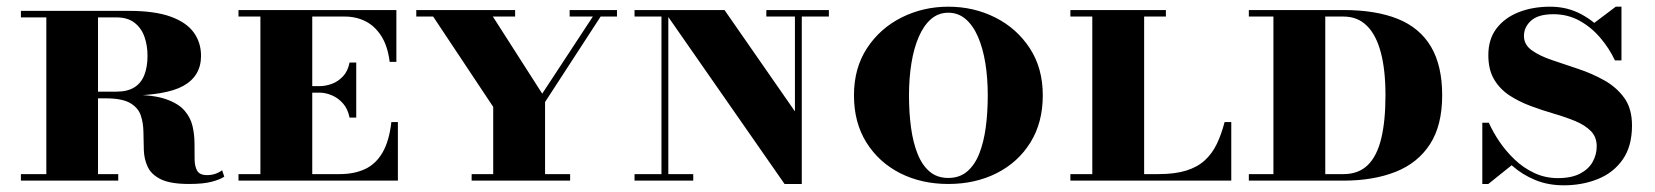

<svg xmlns="http://www.w3.org/2000/svg" viewBox="-20 -540 4949 574"><path d="M198.5 -254V-266H328Q361 -266 381.5 -278.8Q402 -291.5 411.5 -315.8Q421 -340 421 -373Q421 -405 411.5 -431Q402 -457 381.5 -472.5Q361 -488 328 -488H42.5V-507.5H365.5Q442 -507.5 489.5 -490.5Q537 -473.5 559 -443.2Q581 -413 581 -373Q581 -313 528.5 -283.5Q476 -254 353 -254ZM42.5 0V-19.5H333.5V0ZM118.5 0V-507.5H273V0ZM545.5 10Q489.5 10 461 -4Q432.5 -18 421.8 -40.8Q411 -63.5 410 -90.8Q409 -118 408.8 -145.2Q408.5 -172.5 400.8 -195.2Q393 -218 369 -232Q345 -246 295.5 -246H198.5V-256.5H375.5Q439 -256.5 476.2 -243.5Q513.5 -230.5 531.8 -209.2Q550 -188 555.8 -162.2Q561.5 -136.5 561.5 -110.8Q561.5 -85 561.8 -63.8Q562 -42.5 569.5 -29.5Q577 -16.5 599 -16.5Q612 -16.5 623.2 -20.2Q634.5 -24 644 -31L650.5 -12Q638.5 -3.5 613.5 3.2Q588.5 10 545.5 10Z M1025 -188.5Q1020 -214.5 1005.2 -231Q990.5 -247.5 971.8 -255.2Q953 -263 935.5 -263H880.5V-282.5H935.5Q953 -282.5 971.8 -289.2Q990.5 -296 1005.2 -311.5Q1020 -327 1025 -353H1045V-188.5ZM1150 -175H1169.5V0H693V-19.5H758.5V-490.5H693V-510H1165V-355H1145Q1139 -402.5 1119.8 -432.5Q1100.5 -462.5 1072.5 -476.5Q1044.5 -490.5 1011 -490.5H913.5V-19.5H995.5Q1039 -19.5 1071.2 -34.5Q1103.5 -49.5 1123.5 -83.8Q1143.5 -118 1150 -175Z M1454.5 0V-220.5L1262 -510H1441L1601 -260L1764.5 -509L1787 -508L1609.5 -235V0ZM1390 0V-19.5H1684.5V0ZM1224.5 -490.5V-510H1520V-490.5ZM1683 -490.5V-510H1824.5V-490.5Z M2325.5 10 1963.5 -510H2146L2356.5 -207V-510H2377V10ZM1877 0V-19.5H2052.5V0ZM1957.5 0V-490.5H1877V-510H1978V0ZM2271 -490.5V-510H2458V-490.5Z M2815 10Q2735 10 2671.2 -22.2Q2607.5 -54.5 2570.2 -114Q2533 -173.5 2533 -255Q2533 -336.5 2572 -396Q2611 -455.5 2675.5 -487.8Q2740 -520 2815 -520Q2891 -520 2955.2 -487.8Q3019.5 -455.5 3058.5 -396Q3097.5 -336.5 3097.5 -255Q3097.5 -173.5 3060.5 -114Q3023.5 -54.5 2959.5 -22.2Q2895.5 10 2815 10ZM2815 -8Q2848.5 -8 2871.2 -27.2Q2894 -46.5 2907.5 -80.5Q2921 -114.5 2927 -159.2Q2933 -204 2933 -255Q2933 -306.5 2925.8 -351.2Q2918.5 -396 2903.8 -430Q2889 -464 2866.8 -483Q2844.5 -502 2815 -502Q2785.5 -502 2763.5 -483Q2741.5 -464 2726.8 -430Q2712 -396 2704.8 -351.2Q2697.5 -306.5 2697.5 -255Q2697.5 -204 2703.5 -159.2Q2709.5 -114.5 2723 -80.5Q2736.5 -46.5 2759 -27.2Q2781.5 -8 2815 -8Z M3180 0V-19.5H3245.5V-490.5H3180V-510H3465.5V-490.5H3400.5V-19.5H3443Q3492.5 -19.5 3526.2 -30Q3560 -40.5 3582 -60.8Q3604 -81 3617.8 -109.8Q3631.5 -138.5 3641 -175H3661V0Z M3713.5 0V-19.5H3996.5Q4041 -19.5 4068.8 -46.2Q4096.5 -73 4109.2 -125.5Q4122 -178 4122 -255Q4122 -331 4108 -383.5Q4094 -436 4066.2 -463.2Q4038.5 -490.5 3996.5 -490.5H3713.5V-510H3996.5Q4093 -510 4158.8 -483.5Q4224.5 -457 4258 -400.5Q4291.5 -344 4291.5 -255Q4291.5 -165 4255 -108.8Q4218.5 -52.5 4152 -26.2Q4085.5 0 3996.5 0ZM3787 0V-510H3942V0Z M4655 14Q4608 14 4569.8 -1.8Q4531.5 -17.5 4501.2 -44.2Q4471 -71 4448.8 -104.5Q4426.5 -138 4411.5 -173H4431Q4443.5 -145 4463 -116.2Q4482.5 -87.5 4508.5 -62.8Q4534.5 -38 4567 -22.8Q4599.5 -7.5 4637.5 -7.5Q4678 -7.5 4703.8 -21Q4729.5 -34.5 4741.5 -56.2Q4753.5 -78 4753.5 -102.5Q4753.5 -130.5 4736 -148.2Q4718.5 -166 4689.5 -178Q4660.5 -190 4626 -200Q4591.5 -210 4557 -222.8Q4522.5 -235.5 4493.5 -254.2Q4464.5 -273 4447 -302.2Q4429.5 -331.5 4429.5 -375Q4429.5 -423 4454 -455Q4478.5 -487 4520.2 -503.5Q4562 -520 4614.5 -520Q4666 -520 4708.2 -497Q4750.5 -474 4780.8 -437.2Q4811 -400.5 4827.5 -359.5H4808Q4791 -395.5 4764.2 -427Q4737.5 -458.5 4702.2 -478Q4667 -497.5 4624 -497.5Q4578.5 -497.5 4557.2 -478.2Q4536 -459 4536 -432.5Q4536 -406.5 4559.2 -389.8Q4582.5 -373 4619.5 -360.5Q4656.5 -348 4697.8 -334.2Q4739 -320.5 4775.8 -300Q4812.5 -279.5 4835.8 -247.5Q4859 -215.5 4859 -165Q4859 -102.5 4831.2 -63Q4803.5 -23.5 4757 -4.8Q4710.5 14 4655 14ZM4411.5 10V-173Q4429 -146 4443.8 -125Q4458.5 -104 4473.2 -86.2Q4488 -68.5 4505.5 -51L4429.5 10ZM4827.5 -359.5Q4813.5 -385.5 4799.8 -402.5Q4786 -419.5 4771 -434Q4756 -448.5 4737.5 -465L4810.5 -520H4827.5Z"/></svg>

Font: Bodoni Moda SC 11pt
Style: Bold
Weight: 700
Version: Version 2.005